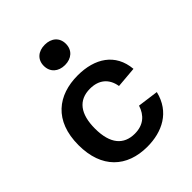

<svg xmlns="http://www.w3.org/2000/svg" viewBox="-220 -918 1061 1061"><g transform="rotate(-45 310.0 -388.0)"><path d="M563 -165 440.5 -181.5C422 -123.5 381.5 -88 314.5 -88C229 -88 178.5 -144.5 178.5 -263.5C178.5 -378 225 -439.5 315 -439.5C383.5 -439.5 428 -403.5 439 -336.5L562.5 -347C551 -477.5 452 -539.5 319 -539.5C165 -539.5 49.5 -454 49.5 -263.5C49.5 -83 153.5 12 312.5 12C428 12 532.5 -38 563 -165ZM310 -629C361.5 -629 396.5 -660 396.5 -709C396.5 -758 361.5 -788 310 -788C258.5 -788 223.5 -758 223.5 -709C223.5 -660 258.5 -629 310 -629Z"/></g></svg>

Font: Monaspace Neon SemiBold
Style: Regular
Weight: 600
Designer: Riley Cran & the Lettermatic Team
Foundry: Lettermatic
Version: Version 1.200 (Monaspace Neon)